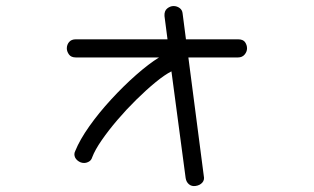

<svg xmlns="http://www.w3.org/2000/svg" viewBox="-20 -488 1040 635"><path d="M627 127Q614 129 605 121.5Q596 114 594 101L547 -252Q525 -241 494.5 -216Q464 -191 431 -158.5Q398 -126 368.5 -91.5Q339 -57 316.5 -24.5Q294 8 285 32Q282 42 274 46.5Q266 51 258 51Q246 51 236 42.5Q226 34 226 22Q226 17 229 11Q244 -26 275.5 -70.5Q307 -115 348 -159.5Q389 -204 430.5 -240.5Q472 -277 506 -298H231Q215 -298 208 -308Q201 -318 201 -328Q201 -340 208.5 -349Q216 -358 231 -358H534L524 -435Q523 -452 533 -460Q543 -468 554 -468Q565 -468 574 -461.5Q583 -455 584 -443L595 -358H767Q784 -358 790.5 -348.5Q797 -339 797 -328Q797 -317 789 -307.5Q781 -298 767 -298H603L654 94Q657 107 649 116Q641 125 627 127Z"/></svg>

Font: Hachi Maru Pop
Style: Regular
Weight: 400
Designer: Nontynet
Foundry: Nontynet
Version: Version 1.300